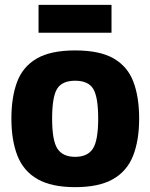

<svg xmlns="http://www.w3.org/2000/svg" viewBox="-20 -762 620 792"><path d="M27 -273Q27 -361 50.5 -424Q74 -487 131.5 -520.5Q189 -554 290 -554Q392 -554 449.5 -520.5Q507 -487 530.5 -424Q554 -361 554 -273Q554 -183 529 -119.5Q504 -56 446 -23Q388 10 290 10Q193 10 135 -23Q77 -56 52 -119.5Q27 -183 27 -273ZM195 -273Q195 -182 217 -148.5Q239 -115 290 -115Q341 -115 363 -148.5Q385 -182 385 -273Q385 -362 364.5 -395.5Q344 -429 290 -429Q236 -429 215.5 -395.5Q195 -362 195 -273ZM139 -627V-742H440V-627Z"/></svg>

Font: Georama
Style: Bold
Weight: 700
Designer: Jean-Baptiste Levee
Foundry: Production Type
Version: Version 1.000